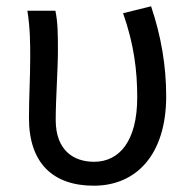

<svg xmlns="http://www.w3.org/2000/svg" viewBox="-20 -577 609 610"><path d="M278 13C414 13 508 -87 508 -271C508 -368 492 -462 460 -557L371 -535C406 -436 416 -351 416 -268C416 -127 358 -63 279 -63C214 -63 157 -99 157 -196C157 -263 164 -355 164 -416C164 -464 164 -505 156 -543H67C76 -486 76 -438 76 -394C76 -330 72 -266 72 -202C72 -58 149 13 278 13Z"/></svg>

Font: Noto Sans JP
Style: Regular
Weight: 400
Designer: Ryoko NISHIZUKA  (kana, bopomofo & ideographs); Paul D. Hunt (Latin, Greek & Cyrillic); Sandoll Communications , Soo-you
Foundry: Adobe
Version: Version 2.002;hotconv 1.0.116;makeotfexe 2.5.65601